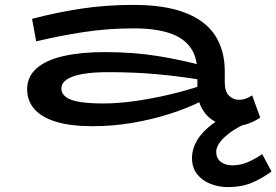

<svg xmlns="http://www.w3.org/2000/svg" viewBox="-20 -503 1130 785"><path d="M931 12Q891 12 858 -6.5Q825 -25 806 -59Q787 -93 787 -138V-205Q787 -269 758.5 -309Q730 -349 672 -368Q614 -387 525 -387Q421 -387 323 -372Q225 -357 128 -334L111 -426Q214 -453 314.5 -468Q415 -483 525 -483Q654 -483 737 -451Q820 -419 859.5 -358Q899 -297 899 -211V-167Q899 -128 916.5 -111.5Q934 -95 956 -95Q973 -95 986.5 -100.5Q1000 -106 1011 -113L1044 -22Q1023 -8 997 2Q971 12 931 12ZM359 13Q271 13 211.5 -4.5Q152 -22 121.5 -56Q91 -90 91 -138Q91 -190 130 -224Q169 -258 240.5 -274Q312 -290 407 -290Q527 -290 627.5 -273.5Q728 -257 806 -235V-176Q715 -191 622 -199.5Q529 -208 424 -208Q361 -208 318 -200.5Q275 -193 253 -178Q231 -163 231 -141Q231 -120 250 -106Q269 -92 307.5 -86Q346 -80 402 -80Q462 -80 530 -89.5Q598 -99 669 -115.5Q740 -132 806 -154L805 -90Q745 -60 672.5 -37Q600 -14 520 -0.5Q440 13 359 13ZM912 262Q874 262 840 248.5Q806 235 785.5 208.5Q765 182 765 143Q765 106 786 70.5Q807 35 850 3Q893 -29 957 -52L1039 -20Q952 12 908 49Q864 86 864 118Q864 144 882.5 158.5Q901 173 930 173Q963 173 994 159.5Q1025 146 1052 127L1090 198Q1051 227 1009 244.5Q967 262 912 262Z"/></svg>

Font: BioRhyme Expanded SemiBold
Style: Regular
Weight: 600
Width: 7
Designer: Aoife Mooney
Foundry: Aoife Mooney Type
Version: Version 1.600;gftools[0.9.33]